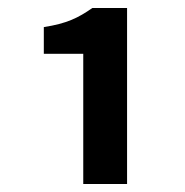

<svg xmlns="http://www.w3.org/2000/svg" viewBox="-20 -894 464 482"><path d="M189 -432H299V-874H212C176 -849 148 -835 90 -826V-759H189Z"/></svg>

Font: Noto Sans JP
Style: Bold
Weight: 700
Designer: Ryoko NISHIZUKA  (kana, bopomofo & ideographs); Paul D. Hunt (Latin, Greek & Cyrillic); Sandoll Communications , Soo-you
Foundry: Adobe
Version: Version 2.002;hotconv 1.0.116;makeotfexe 2.5.65601